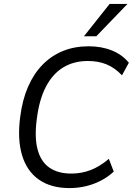

<svg xmlns="http://www.w3.org/2000/svg" viewBox="-20 -950 677 979"><path d="M334 9Q240 9 178.5 -34Q117 -77 92.5 -158.5Q68 -240 83 -354Q94 -441 123 -507.5Q152 -574 197 -620Q242 -666 301 -690Q360 -714 432 -714Q498 -714 551 -692.5Q604 -671 637 -630L602 -566Q566 -604 524 -621.5Q482 -639 428 -639Q356 -639 302 -606Q248 -573 214 -507.5Q180 -442 168 -346Q155 -251 171.5 -188.5Q188 -126 231.5 -95.5Q275 -65 344 -65Q396 -65 442.5 -83Q489 -101 535 -140L560 -75Q531 -48 494.5 -29Q458 -10 417.5 -0.5Q377 9 334 9ZM408 -765 539 -930H630L471 -765Z"/></svg>

Font: Nunito Sans 10pt SemiCondensed
Style: Italic
Weight: 400
Width: 4
Italic angle: -9°
Designer: Vernon Adams
Foundry: Vernon Adams
Version: Version 3.101;gftools[0.9.27]